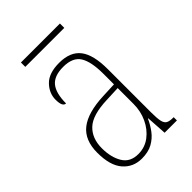

<svg xmlns="http://www.w3.org/2000/svg" viewBox="-202 -745 839 839"><g transform="rotate(-45 217.5 -325.5)"><path d="M166 10Q113 10 79.5 -28.5Q46 -67 46 -146Q46 -224 93.5 -261.5Q141 -299 240 -303L309 -306V-371Q309 -446 287 -481.5Q265 -517 206 -517Q150 -517 126 -487.5Q102 -458 102 -395Q81 -395 81 -439Q81 -479 111.5 -510.5Q142 -542 206 -542Q274 -542 305.5 -501.5Q337 -461 337 -372V-105Q337 -68 341 -50Q345 -32 356 -26Q367 -20 388 -20H392V0H316L310 -95H308Q296 -68 278 -44Q260 -20 233 -5Q206 10 166 10ZM169 -15Q210 -15 241.5 -39Q273 -63 291 -101.5Q309 -140 309 -185V-283L239 -280Q148 -277 111 -242Q74 -207 74 -146Q74 -90 96.5 -52.5Q119 -15 169 -15ZM89 -634V-661H330V-634Z"/></g></svg>

Font: Noto Serif Tamil Condensed Thin
Style: Italic
Weight: 100
Width: 3
Italic angle: -12°
Designer: Indian Type Foundry, Tom Grace, and the Monotype Design Team
Foundry: Monotype Imaging Inc.
Version: Version 2.003; ttfautohint (v1.8.4.7-5d5b)